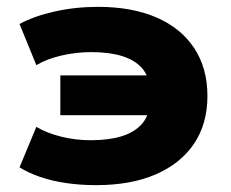

<svg xmlns="http://www.w3.org/2000/svg" viewBox="-20 -529 675 560"><path d="M260 11Q215 11 173.5 5Q132 -1 97 -13Q62 -25 37 -41L86 -159Q116 -141 158 -130.5Q200 -120 245 -120Q297 -120 334.5 -131.5Q372 -143 393.5 -167Q415 -191 416 -228L438 -193H156V-309H438L416 -269Q415 -307 394 -330.5Q373 -354 336 -365.5Q299 -377 246 -377Q202 -377 159 -367Q116 -357 86 -339L37 -459Q79 -482 139.5 -495.5Q200 -509 266 -509Q365 -509 436.5 -478Q508 -447 546.5 -388.5Q585 -330 585 -249Q585 -168 546 -110Q507 -52 434.5 -20.5Q362 11 260 11Z"/></svg>

Font: Nunito Sans 10pt SemiExpanded Black
Style: Regular
Weight: 900
Width: 6
Designer: Vernon Adams
Foundry: Vernon Adams
Version: Version 3.101;gftools[0.9.27]